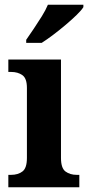

<svg xmlns="http://www.w3.org/2000/svg" viewBox="-20 -786 370 806"><path d="M15 0V-52H27Q55 -52 74 -66Q93 -80 93 -123V-417Q93 -457 74 -470.5Q55 -484 27 -484H15V-536H236V-123Q236 -80 255 -66Q274 -52 302 -52H313V0ZM90 -619Q104 -639 121.5 -665Q139 -691 155.5 -717.5Q172 -744 181 -766H330V-756Q322 -743 302 -723.5Q282 -704 256 -682Q230 -660 203.5 -640Q177 -620 155 -606H90Z"/></svg>

Font: Noto Serif Sinhala SemiCondensed
Style: Bold
Weight: 700
Width: 4
Designer: Jelle Bosma - Monotype Design Team
Foundry: Monotype Imaging Inc.
Version: Version 2.007; ttfautohint (v1.8.4.7-5d5b)